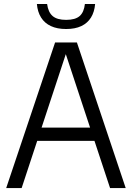

<svg xmlns="http://www.w3.org/2000/svg" viewBox="-20 -956 670 976"><path d="M11.5 0 260 -740H371L619 0H539.5L307.5 -702H321.5L90 0ZM138 -240 156 -307.5H474L492 -240ZM316 -808.5Q270.5 -808.5 238.5 -823.5Q206.5 -838.5 188.8 -867Q171 -895.5 167.5 -935.5H219.5Q225 -894 247.5 -874.5Q270 -855 316 -855Q363 -855 385 -874.5Q407 -894 411.5 -935.5H463.5Q460 -895 442.5 -866.8Q425 -838.5 393.5 -823.5Q362 -808.5 316 -808.5Z"/></svg>

Font: Encode Sans SC SemiCondensed
Style: Regular
Weight: 400
Width: 4
Designer: Multiple Designers
Foundry: Impallari Type
Version: Version 3.002